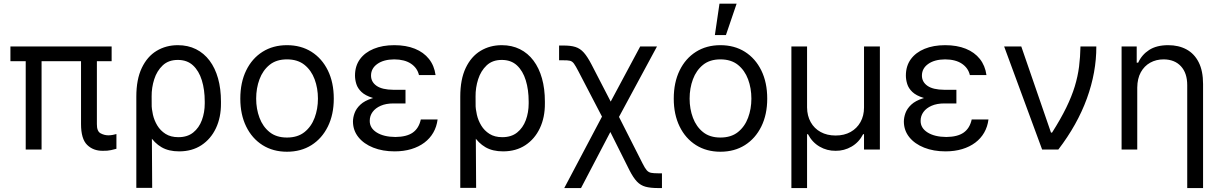

<svg xmlns="http://www.w3.org/2000/svg" viewBox="-20 -792 6470 1017"><path d="M571.3 -545.9V-467.8H35.2V-545.9ZM200.2 -545.9V0H116.2V-545.9ZM409.2 -545.9H493.2V-134.8Q492.7 -96.7 512.7 -85.9Q532.7 -75.2 553.7 -75.2Q565.9 -75.2 578.1 -77.6Q590.3 -80.1 596.7 -82V-3.9Q585.9 -1 567.9 3.2Q549.8 7.3 524.4 6.8Q474.1 7.3 441.7 -24.4Q409.2 -56.2 409.2 -134.8Z M702.1 203.1V-280.3Q702.1 -371.6 731 -432.1Q759.8 -492.7 809.6 -522.7Q859.4 -552.7 921.9 -552.7Q975.6 -552.7 1018.1 -531.5Q1060.5 -510.3 1090.1 -470.9Q1119.6 -431.6 1135 -376.7Q1150.4 -321.8 1150.4 -253.9V-244.1Q1150.9 -170.4 1123.8 -113Q1096.7 -55.7 1046.9 -22.9Q997.1 9.8 928.7 9.8Q873.5 9.8 835.7 -12.2Q797.9 -34.2 772.2 -74.7Q746.6 -115.2 727.5 -170.9L783.2 -240.2Q783.2 -214.8 790 -184.6Q796.9 -154.3 813.2 -127.2Q829.6 -100.1 856.9 -82.8Q884.3 -65.4 924.8 -65.4Q972.7 -65.4 1003.4 -90.1Q1034.2 -114.7 1049.3 -155.5Q1064.5 -196.3 1064.5 -244.1V-253.9Q1064.5 -316.9 1049.1 -366.7Q1033.7 -416.5 1002.4 -445.6Q971.2 -474.6 921.9 -474.6Q872.6 -474.6 841.8 -445.6Q811 -416.5 796.9 -372.1Q782.7 -327.6 783.2 -281.2L786.1 203.1Z M1500 11.7Q1426.3 11.7 1370.6 -23.4Q1314.9 -58.6 1283.9 -122.1Q1252.9 -185.5 1252.9 -269.5Q1252.9 -355 1283.9 -418.7Q1314.9 -482.4 1370.6 -517.6Q1426.3 -552.7 1500 -552.7Q1574.2 -552.7 1629.9 -517.6Q1685.5 -482.4 1716.8 -418.7Q1748 -355 1748 -269.5Q1748 -185.5 1716.8 -122.1Q1685.5 -58.6 1629.9 -23.4Q1574.2 11.7 1500 11.7ZM1500 -63.5Q1556.6 -63.5 1592.8 -92.3Q1628.9 -121.1 1646.5 -168.2Q1664.1 -215.3 1664.1 -269.5Q1664.1 -324.7 1646.5 -372.1Q1628.9 -419.4 1592.8 -448.5Q1556.6 -477.5 1500 -477.5Q1443.8 -477.5 1408 -448.5Q1372.1 -419.4 1354.5 -372.1Q1336.9 -324.7 1336.9 -269.5Q1336.9 -215.3 1354.5 -168.2Q1372.1 -121.1 1408 -92.3Q1443.8 -63.5 1500 -63.5Z M2054.7 -284.2H2127.9V-244.1H2063.5Q2024.9 -244.1 1996.8 -231.9Q1968.8 -219.7 1953.6 -199Q1938.5 -178.2 1938.5 -152.3Q1938 -113.8 1975.3 -90.3Q2012.7 -66.9 2074.2 -66.4Q2133.8 -66.9 2166.3 -89.6Q2198.7 -112.3 2209 -159.2H2297.9Q2293 -120.6 2275.1 -89.6Q2257.3 -58.6 2227.8 -36.4Q2198.2 -14.2 2158.4 -2.2Q2118.7 9.8 2070.3 9.8Q2006.8 9.8 1957 -10Q1907.2 -29.8 1878.7 -65.2Q1850.1 -100.6 1849.6 -147.5Q1849.6 -169.4 1858.2 -193.1Q1866.7 -216.8 1888.7 -237.5Q1910.6 -258.3 1950.9 -271.2Q1991.2 -284.2 2054.7 -284.2ZM2127.9 -261.7H2054.7Q1992.2 -261.7 1953.6 -273.7Q1915 -285.6 1894.8 -304.9Q1874.5 -324.2 1867.4 -347.2Q1860.4 -370.1 1860.4 -391.6Q1860.4 -442.4 1886.5 -478.3Q1912.6 -514.2 1959.5 -533.4Q2006.3 -552.7 2068.4 -552.7Q2130.9 -552.7 2177.5 -533.9Q2224.1 -515.1 2252.2 -479.7Q2280.3 -444.3 2287.1 -394.5H2199.2Q2190.4 -432.1 2157 -454.6Q2123.5 -477.1 2068.4 -477.5Q2012.2 -477.1 1978.8 -453.4Q1945.3 -429.7 1945.3 -391.6Q1945.3 -357.9 1974.6 -337.4Q2003.9 -316.9 2063.5 -316.4H2127.9Z M2418 203.1V-280.3Q2418 -371.6 2446.8 -432.1Q2475.6 -492.7 2525.4 -522.7Q2575.2 -552.7 2637.7 -552.7Q2691.4 -552.7 2733.9 -531.5Q2776.4 -510.3 2805.9 -470.9Q2835.4 -431.6 2850.8 -376.7Q2866.2 -321.8 2866.2 -253.9V-244.1Q2866.7 -170.4 2839.6 -113Q2812.5 -55.7 2762.7 -22.9Q2712.9 9.8 2644.5 9.8Q2589.4 9.8 2551.5 -12.2Q2513.7 -34.2 2488 -74.7Q2462.4 -115.2 2443.4 -170.9L2499 -240.2Q2499 -214.8 2505.9 -184.6Q2512.7 -154.3 2529.1 -127.2Q2545.4 -100.1 2572.8 -82.8Q2600.1 -65.4 2640.6 -65.4Q2688.5 -65.4 2719.2 -90.1Q2750 -114.7 2765.1 -155.5Q2780.3 -196.3 2780.3 -244.1V-253.9Q2780.3 -316.9 2764.9 -366.7Q2749.5 -416.5 2718.3 -445.6Q2687 -474.6 2637.7 -474.6Q2588.4 -474.6 2557.6 -445.6Q2526.9 -416.5 2512.7 -372.1Q2498.5 -327.6 2499 -281.2L2502 203.1Z M2968.8 204.1 3194.3 -222.7H3233.4L3383.8 74.2Q3396 98.6 3405.5 109.6Q3415 120.6 3428.5 123.3Q3441.9 126 3465.8 126H3486.3V204.1H3465.8Q3425.3 204.1 3399.2 197Q3373 189.9 3353.8 169.7Q3334.5 149.4 3314.5 110.4L3212.9 -92.8L3057.6 204.1ZM3181.6 -149.4 3043.9 -414.1Q3029.3 -442.4 3020.3 -454.8Q3011.2 -467.3 2999 -470.2Q2986.8 -473.1 2961.9 -472.7H2941.4V-550.8H2961.9Q3002.4 -551.3 3027.8 -543.2Q3053.2 -535.2 3072.5 -513.4Q3091.8 -491.7 3113.3 -450.2L3214.8 -253.9L3371.1 -545.9H3460L3246.1 -149.4Z M3795.9 11.7Q3722.2 11.7 3666.5 -23.4Q3610.8 -58.6 3579.8 -122.1Q3548.8 -185.5 3548.8 -269.5Q3548.8 -355 3579.8 -418.7Q3610.8 -482.4 3666.5 -517.6Q3722.2 -552.7 3795.9 -552.7Q3870.1 -552.7 3925.8 -517.6Q3981.4 -482.4 4012.7 -418.7Q4043.9 -355 4043.9 -269.5Q4043.9 -185.5 4012.7 -122.1Q3981.4 -58.6 3925.8 -23.4Q3870.1 11.7 3795.9 11.7ZM3795.9 -63.5Q3852.5 -63.5 3888.7 -92.3Q3924.8 -121.1 3942.4 -168.2Q3960 -215.3 3960 -269.5Q3960 -324.7 3942.4 -372.1Q3924.8 -419.4 3888.7 -448.5Q3852.5 -477.5 3795.9 -477.5Q3739.7 -477.5 3703.9 -448.5Q3668 -419.4 3650.4 -372.1Q3632.8 -324.7 3632.8 -269.5Q3632.8 -215.3 3650.4 -168.2Q3668 -121.1 3703.9 -92.3Q3739.7 -63.5 3795.9 -63.5ZM3766.6 -606.4 3791 -772.5H3881.8L3825.2 -606.4Z M4171.9 204.1V-545.9H4254.9V-222.7Q4255.4 -178.7 4274.2 -145Q4293 -111.3 4326.9 -92.8Q4360.8 -74.2 4406.2 -74.2Q4451.7 -74.2 4485.4 -93Q4519 -111.8 4537.8 -145.3Q4556.6 -178.7 4556.6 -222.7V-545.9H4640.6V0H4556.6V-81.1H4551.8Q4529.8 -38.1 4490.5 -15.4Q4451.2 7.3 4406.2 6.8Q4360.4 7.3 4321.3 -15.4Q4282.2 -38.1 4259.8 -81.1H4254.9V204.1Z M4972.7 -284.2H5045.9V-244.1H4981.4Q4942.9 -244.1 4914.8 -231.9Q4886.7 -219.7 4871.6 -199Q4856.4 -178.2 4856.4 -152.3Q4856 -113.8 4893.3 -90.3Q4930.7 -66.9 4992.2 -66.4Q5051.8 -66.9 5084.2 -89.6Q5116.7 -112.3 5127 -159.2H5215.8Q5210.9 -120.6 5193.1 -89.6Q5175.3 -58.6 5145.8 -36.4Q5116.2 -14.2 5076.4 -2.2Q5036.6 9.8 4988.3 9.8Q4924.8 9.8 4875 -10Q4825.2 -29.8 4796.6 -65.2Q4768.1 -100.6 4767.6 -147.5Q4767.6 -169.4 4776.1 -193.1Q4784.7 -216.8 4806.6 -237.5Q4828.6 -258.3 4868.9 -271.2Q4909.2 -284.2 4972.7 -284.2ZM5045.9 -261.7H4972.7Q4910.2 -261.7 4871.6 -273.7Q4833 -285.6 4812.7 -304.9Q4792.5 -324.2 4785.4 -347.2Q4778.3 -370.1 4778.3 -391.6Q4778.3 -442.4 4804.4 -478.3Q4830.6 -514.2 4877.4 -533.4Q4924.3 -552.7 4986.3 -552.7Q5048.8 -552.7 5095.5 -533.9Q5142.1 -515.1 5170.2 -479.7Q5198.2 -444.3 5205.1 -394.5H5117.2Q5108.4 -432.1 5075 -454.6Q5041.5 -477.1 4986.3 -477.5Q4930.2 -477.1 4896.7 -453.4Q4863.3 -429.7 4863.3 -391.6Q4863.3 -357.9 4892.6 -337.4Q4921.9 -316.9 4981.4 -316.4H5045.9Z M5500 0 5298.8 -545.9H5389.6L5546.9 -89.8H5552.7Q5598.6 -162.1 5627.7 -221.7Q5656.7 -281.2 5672.9 -334.2Q5689 -387.2 5695.6 -438.7Q5702.1 -490.2 5703.1 -545.9H5787.1Q5787.6 -409.2 5737.1 -270.3Q5686.5 -131.3 5585.9 0Z M6003.9 -328.1V0H5920.9V-545.9H6001V-460H6008.8Q6027.8 -502 6066.9 -527.3Q6106 -552.7 6168 -552.7Q6223.1 -552.7 6264.6 -530.3Q6306.2 -507.8 6329.3 -462.2Q6352.5 -416.5 6352.5 -346.7V204.1H6268.6V-340.8Q6268.6 -404.8 6235.4 -440.9Q6202.1 -477.1 6143.6 -477.5Q6104 -477.5 6072.5 -460Q6041 -442.4 6022.7 -409.2Q6004.4 -376 6003.9 -328.1Z"/></svg>

Font: Inter
Style: Regular
Weight: 400
Designer: Rasmus Andersson
Foundry: rsms
Version: Version 4.000;git-8c9346024